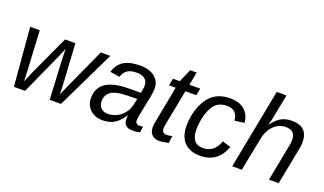

<svg xmlns="http://www.w3.org/2000/svg" viewBox="-73 -1175 2757 1635"><g transform="rotate(20 1306.0 -357.5)"><path d="M521 0H419L401 -341L398 -456Q391 -437 384.5 -421Q378 -405 372 -391L196 0H95L50 -528H137L156 -169L160 -73L199 -166L366 -528H460L481 -166Q484 -113 484 -73Q492 -92 543 -205Q594 -318 690 -528H776Z M1175 5Q1129 5 1108.5 -14Q1088 -33 1088 -70L1090 -101H1087Q1067 -71 1046.5 -49.5Q1026 -28 1003.5 -15Q981 -2 955 4Q929 10 898 10Q831 10 787 -31Q744 -71 744 -136Q744 -226 809 -272.5Q874 -319 1015 -321L1129 -322Q1138 -370 1138 -384Q1138 -429 1112 -450Q1086 -471 1040 -471Q982 -471 952.5 -450.5Q923 -430 910 -387L823 -401Q845 -473 898.5 -505.5Q952 -538 1045 -538Q1130 -538 1178 -499Q1226 -460 1226 -394Q1226 -363 1217 -317L1180 -133Q1178 -121 1176.5 -110.5Q1175 -100 1175 -90Q1175 -54 1215 -54Q1229 -54 1244 -58L1237 -3Q1203 5 1175 5ZM1117 -262 1020 -260Q962 -258 928.5 -249Q895 -240 877 -226Q859 -212 848.5 -191Q838 -170 838 -140Q838 -103 861.5 -80Q885 -57 923 -57Q958 -57 988.5 -69Q1019 -81 1042.5 -101Q1066 -121 1082 -147Q1098 -173 1104 -201Z M1412 10Q1370 10 1346.5 -14.5Q1323 -39 1323 -81Q1323 -95 1325 -110.5Q1327 -126 1331 -145L1392 -464H1331L1344 -528H1406L1457 -646H1516L1493 -528H1591L1578 -464H1480L1419 -149Q1413 -120 1413 -103Q1413 -60 1457 -60Q1479 -60 1506 -67L1497 -2Q1447 10 1412 10Z M1785 -60Q1886 -60 1926 -172L2002 -148Q1943 10 1783 10Q1689 10 1639 -43Q1589 -96 1589 -193Q1589 -290 1624 -374Q1660 -459 1718 -498.5Q1776 -538 1861 -538Q1945 -538 1992.5 -496.5Q2040 -455 2045 -383L1958 -371Q1955 -419 1929 -444Q1903 -469 1858 -469Q1796 -469 1759 -436Q1721 -402 1700 -331Q1679 -260 1679 -190Q1679 -60 1785 -60Z M2243 -438Q2284 -494 2324.5 -516Q2365 -538 2421 -538Q2494 -538 2530 -502Q2566 -466 2566 -399Q2566 -366 2556 -319L2494 0H2406L2467 -315Q2476 -358 2476 -388Q2476 -470 2389 -470Q2326 -470 2279.5 -423.5Q2233 -377 2218 -296L2160 0H2073L2213 -725H2301L2264 -536Q2260 -511 2254.5 -487Q2249 -463 2242 -438Z"/></g></svg>

Font: Libra Sans Modern
Style: Italic
Weight: 400
Italic angle: -12°
Foundry: Stefan Peev, Context Ltd
Version: Version 1.000